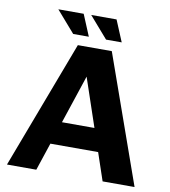

<svg xmlns="http://www.w3.org/2000/svg" viewBox="-90 -909 871 986"><g transform="rotate(10 345.5 -416.0)"><path d="M13 0 265 -667H442L678.3 0H511.7L298.9 -629.4L377.6 -636.3L165.9 0ZM155.2 -144.3 188.3 -263H491.5L506.3 -144.3ZM231.4 -719.4 134.4 -830.9H266.5L313 -719.4ZM402.7 -720.1 305.7 -831.6H437.8L484.3 -720.1Z"/></g></svg>

Font: Maven Pro
Style: Regular
Weight: 400
Designer: Joe Prince
Foundry: Joe Prince
Version: Version 2.103